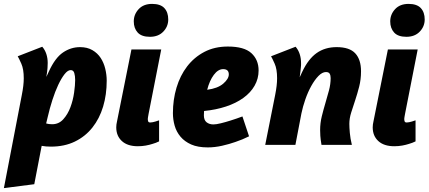

<svg xmlns="http://www.w3.org/2000/svg" viewBox="-33 -744 2203 986"><path d="M79 -256Q84 -281 86.5 -302.5Q89 -324 89 -342Q89 -389 76.5 -417Q64 -445 58 -455L184 -504Q198 -488 205 -466.5Q212 -445 212 -421Q212 -410 211 -394.5Q210 -379 205 -349L218 -377Q250 -447 290.5 -474.5Q331 -502 378 -502Q415 -502 441.5 -486.5Q468 -471 484 -446.5Q500 -422 507.5 -391Q515 -360 515 -330Q515 -258 496.5 -196.5Q478 -135 441.5 -89Q405 -43 351.5 -17Q298 9 228 9Q215 9 203.5 8Q192 7 181 5L143 202L-13 222ZM204 -110Q217 -106 235 -106Q269 -106 292 -131.5Q315 -157 328.5 -193Q342 -229 347.5 -268Q353 -307 353 -333Q353 -354 348.5 -369Q344 -384 330 -384Q315 -384 298.5 -363Q282 -342 266 -308Q250 -274 236 -230.5Q222 -187 212 -143Z M748 -724Q791 -724 811 -702.5Q831 -681 831 -644Q831 -608 805.5 -581.5Q780 -555 737 -555Q694 -555 674 -577Q654 -599 654 -634Q654 -670 679 -697Q704 -724 748 -724ZM675 7Q622 7 593 -19.5Q564 -46 564 -90Q564 -97 565 -105Q566 -113 568 -121L642 -490H795L730 -159Q728 -146 727 -142Q726 -138 726 -133Q726 -126 728 -120.5Q730 -115 739 -115Q744 -115 751.5 -116.5Q759 -118 765.5 -120Q772 -122 777.5 -124Q783 -126 784 -126V-18Q768 -10 750 -5Q735 0 715.5 3.5Q696 7 675 7Z M855 -163Q855 -232 873.5 -294Q892 -356 928 -403Q964 -450 1016.5 -477.5Q1069 -505 1137 -505Q1221 -505 1258 -471Q1295 -437 1295 -382Q1295 -340 1274.5 -304Q1254 -268 1216.5 -241Q1179 -214 1127.5 -197Q1076 -180 1015 -174Q1015 -170 1014.5 -163.5Q1014 -157 1014 -152Q1014 -127 1028 -116Q1042 -105 1063 -105Q1077 -105 1101.5 -111Q1126 -117 1151 -125Q1180 -134 1212 -146L1246 -44Q1212 -27 1176 -15Q1145 -4 1107.5 4.5Q1070 13 1034 13Q983 13 949 -2Q915 -17 894 -42Q873 -67 864 -98.5Q855 -130 855 -163ZM1113 -389Q1087 -389 1065 -359.5Q1043 -330 1031 -283Q1085 -290 1113.5 -314.5Q1142 -339 1142 -362Q1142 -389 1113 -389Z M1821 -378Q1821 -336 1811.5 -299Q1802 -262 1791 -229Q1780 -196 1770.5 -166Q1761 -136 1761 -108Q1761 -90 1763.5 -61.5Q1766 -33 1774 0H1618Q1613 -30 1612 -46.5Q1611 -63 1611 -76Q1611 -112 1619.5 -146.5Q1628 -181 1638 -214.5Q1648 -248 1656.5 -280Q1665 -312 1665 -343Q1665 -357 1660 -365.5Q1655 -374 1641 -374Q1622 -374 1602.5 -354Q1583 -334 1565.5 -302.5Q1548 -271 1535 -233.5Q1522 -196 1515 -162L1484 0H1329L1380 -256Q1385 -281 1387.5 -302.5Q1390 -324 1390 -342Q1390 -389 1377.5 -417Q1365 -445 1359 -455L1485 -504Q1499 -488 1506 -466.5Q1513 -445 1513 -421Q1513 -415 1513 -410Q1513 -405 1512 -397.5Q1511 -390 1510 -378Q1509 -366 1506 -347L1519 -375Q1550 -441 1593 -471.5Q1636 -502 1696 -502Q1762 -502 1791.5 -470Q1821 -438 1821 -378Z M2065 -724Q2108 -724 2128 -702.5Q2148 -681 2148 -644Q2148 -608 2122.5 -581.5Q2097 -555 2054 -555Q2011 -555 1991 -577Q1971 -599 1971 -634Q1971 -670 1996 -697Q2021 -724 2065 -724ZM1992 7Q1939 7 1910 -19.5Q1881 -46 1881 -90Q1881 -97 1882 -105Q1883 -113 1885 -121L1959 -490H2112L2047 -159Q2045 -146 2044 -142Q2043 -138 2043 -133Q2043 -126 2045 -120.5Q2047 -115 2056 -115Q2061 -115 2068.5 -116.5Q2076 -118 2082.5 -120Q2089 -122 2094.5 -124Q2100 -126 2101 -126V-18Q2085 -10 2067 -5Q2052 0 2032.5 3.5Q2013 7 1992 7Z"/></svg>

Font: Amaranth
Style: Bold Italic
Weight: 700
Italic angle: -12°
Designer: Gesine Todt
Foundry: Gesine Todt
Version: Version 1.001